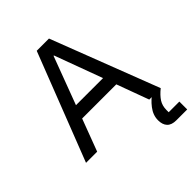

<svg xmlns="http://www.w3.org/2000/svg" viewBox="-242 -806 1136 1136"><g transform="rotate(-45 326.0 -237.5)"><path d="M5 0 267.5 -675H370L630 0H534.2L460 -201.7H174.2L98.3 0ZM204.2 -283.3H430.8L320 -583.3H316.7ZM560.8 200Q521.7 200 502.9 180Q484.2 160 484.2 123.3Q484.2 80.8 513.3 42.9Q542.5 5 577.5 -16.7L630 0Q596.7 26.7 579.6 53.3Q562.5 80 562.5 115.8V134.2H651.7V200Z"/></g></svg>

Font: Funnel Sans
Style: Regular
Weight: 400
Designer: NORD ID, Kristian Moeller
Foundry: Dicotype
Version: Version 1.000